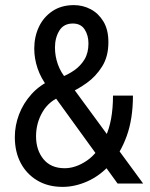

<svg xmlns="http://www.w3.org/2000/svg" viewBox="-20 -718 587 751"><path d="M440 0 167 -377Q140 -412 127 -450.5Q114 -489 114 -528Q114 -574 132 -612.5Q150 -651 185 -674.5Q220 -698 269 -698Q304 -698 334.5 -682Q365 -666 384.5 -634Q404 -602 404 -553Q404 -497 379.5 -458Q355 -419 320 -394Q285 -369 253 -355L217 -415Q246 -426 270.5 -443Q295 -460 310.5 -485.5Q326 -511 326 -548Q326 -580 311 -603Q296 -626 265 -626Q229 -626 212 -598Q195 -570 195 -532Q195 -498 206.5 -466Q218 -434 240 -409L540 0ZM225 13Q168 13 126 -12Q84 -37 61 -80.5Q38 -124 38 -182Q38 -227 54.5 -270.5Q71 -314 103.5 -350Q136 -386 184 -407L224 -343Q173 -325 147 -281Q121 -237 121 -185Q121 -131 150 -95.5Q179 -60 233 -60Q276 -60 319.5 -89.5Q363 -119 392.5 -182Q422 -245 422 -344H500Q500 -253 475.5 -185.5Q451 -118 410.5 -74Q370 -30 321.5 -8.5Q273 13 225 13Z"/></svg>

Font: Archivo Narrow
Style: Regular
Weight: 400
Designer: Hector Gatti
Foundry: Omnibus-Type
Version: Version 3.002